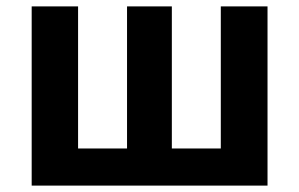

<svg xmlns="http://www.w3.org/2000/svg" viewBox="-20 -580 935 600"><path d="M79 0H816V-560H670V-116H517V-560H377V-116H224V-560H79Z"/></svg>

Font: Noto Sans CJK SC
Style: Bold
Weight: 700
Designer: Ryoko NISHIZUKA 西塚涼子 (kana, bopomofo & ideographs); Paul D. Hunt (Latin, Greek & Cyrillic); Sandoll Communications 산돌커뮤니
Foundry: Adobe
Version: Version 2.004;hotconv 1.0.118;makeotfexe 2.5.65603